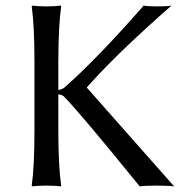

<svg xmlns="http://www.w3.org/2000/svg" viewBox="-20 -668 669 691"><path d="M104 -444.8Q104 -573.7 94.2 -645L96.2 -647.9Q114.3 -645 147 -645Q179.7 -645 198.2 -647.9L200.2 -645Q190.4 -578.1 189.9 -444.8V-344.2Q203.6 -346.2 211.9 -353Q329.1 -456.1 497.1 -647.9Q510.7 -645 545.9 -645Q581.1 -645 597.2 -647.9Q416.5 -489.7 310.5 -373.5Q300.8 -362.8 293 -354V-352.1L606.9 2.9Q586.9 0 544.9 0Q500 0 482.9 2.9Q265.1 -265.6 209 -321.8Q202.6 -326.7 189.9 -328.6V-200.2Q189.9 -71.3 200.2 0L198.2 2.9Q180.2 0 147 0Q114.3 0 96.2 2.9L94.2 0Q104 -68.4 104 -200.2Z"/></svg>

Font: Linux Biolinum O
Style: Regular
Weight: 400
Designer: Philipp H. Poll
Foundry: Philipp H. Poll
Version: Version 1.0.4